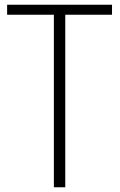

<svg xmlns="http://www.w3.org/2000/svg" viewBox="-20 -789 504 809"><path d="M452 -769V-727H242L255 -741V0H207V-741L221 -727H10V-769Z"/></svg>

Font: Yaldevi ExtraLight
Style: Regular
Weight: 200
Designer: Sol Matas, Rajitha Manaperi, Kosala Senevirathne
Foundry: Mooniak
Version: Version 1.100